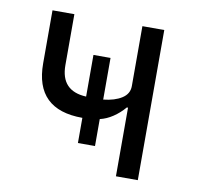

<svg xmlns="http://www.w3.org/2000/svg" viewBox="-63 -566 653 631"><g transform="rotate(10 264.0 -250.5)"><path d="M363 -229H359Q342 -209 321 -195Q300 -181 278 -176V-86H221V-170Q63 -170 63 -324V-501H136V-331Q136 -245 221 -241V-380H278V-241Q316 -245 339.5 -260Q363 -275 363 -301V-501H436V0H363Z"/></g></svg>

Font: PlemolJP
Style: Regular
Weight: 400
Monospace: yes
Version: v2.0.4; ttfautohint (v1.8.4.7-5d5b-dirty) -l 6 -r 45 -G 200 